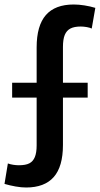

<svg xmlns="http://www.w3.org/2000/svg" viewBox="-27 -729 444 854"><path d="M89 105Q68 105 42.5 100.5Q17 96 -7 89L8 -2Q19 2 32 4Q45 6 57 6Q87 6 103.5 -2.5Q120 -11 128 -30.5Q136 -50 136 -82V-518Q136 -615 177 -662Q218 -709 301 -709Q323 -709 348.5 -705Q374 -701 397 -694L381 -602Q373 -606 359 -608.5Q345 -611 332 -611Q303 -611 286 -602Q269 -593 261 -573.5Q253 -554 253 -520V-84Q253 12 212 58.5Q171 105 89 105ZM27 -361H363V-295H27Z"/></svg>

Font: Pathway Extreme Condensed SemiBold
Style: Regular
Weight: 600
Width: 3
Version: Version 1.001;gftools[0.9.26]